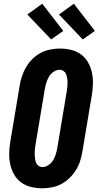

<svg xmlns="http://www.w3.org/2000/svg" viewBox="-20 -1004 540 1032"><path d="M207 8Q176 8 147 1Q118 -6 94.5 -23Q71 -40 56.5 -65Q42 -90 35.5 -118.5Q29 -147 29.5 -178Q30 -209 35 -240L86 -545Q90 -570 98.5 -595.5Q107 -621 121 -644.5Q135 -668 155 -687.5Q175 -707 199.5 -720Q224 -733 250.5 -738Q277 -743 302 -743Q333 -743 362 -736Q391 -729 414.5 -712Q438 -695 452.5 -670Q467 -645 473.5 -616.5Q480 -588 479.5 -557Q479 -526 474 -495L423 -190Q419 -165 411 -139.5Q403 -114 388.5 -90.5Q374 -67 354 -47.5Q334 -28 309.5 -15Q285 -2 258.5 3Q232 8 207 8ZM208 -106Q225 -106 241 -117Q257 -128 266 -143.5Q275 -159 280 -175.5Q285 -192 288 -209L339 -514Q341 -526 342 -538Q343 -550 343 -561.5Q343 -573 341 -584.5Q339 -596 335 -606Q331 -616 321.5 -622.5Q312 -629 301 -629Q284 -629 268 -618Q252 -607 243 -591.5Q234 -576 229 -559.5Q224 -543 221 -526L170 -221Q168 -209 167 -197Q166 -185 166.5 -173.5Q167 -162 168.5 -150.5Q170 -139 174 -129Q178 -119 187.5 -112.5Q197 -106 208 -106ZM425 -792 297 -926 377 -984 490 -838ZM255 -792 127 -926 207 -984 320 -838Z"/></svg>

Font: Iosevka Curly Slab Heavy
Style: Italic
Weight: 900
Italic angle: -9°
Monospace: yes
Designer: Belleve Invis
Foundry: Belleve Invis
Version: Version 22.1.2; ttfautohint (v1.8.4)